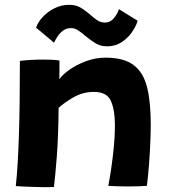

<svg xmlns="http://www.w3.org/2000/svg" viewBox="-20 -769 705 796"><path d="M203.5 6.5Q188 7 166 7Q144 7 121.5 6Q103 5.5 79 4.5Q55 3.5 45.5 2.5Q54.5 -81 58.5 -210Q62.5 -339 62.5 -516.5Q104.5 -522 160 -522Q178 -522 195.5 -521.2Q213 -520.5 226.5 -518Q226.5 -511 226.5 -485.2Q226.5 -459.5 226 -440.5Q239 -459.5 268.5 -480.2Q298 -501 337 -515.5Q376 -530 417.5 -530Q493.5 -530 534 -499.2Q574.5 -468.5 589.8 -407.2Q605 -346 605 -254Q605 -222 603.2 -179.2Q601.5 -136.5 598 -89.5Q594.5 -42.5 589 1.5Q578.5 2.5 557 3.2Q535.5 4 511.5 4Q486 4 463 3.2Q440 2.5 429 1.5Q434.5 -26.5 440.8 -68.5Q447 -110.5 451.8 -158Q456.5 -205.5 456.5 -249.5Q456.5 -312 440 -350Q423.5 -388 369 -388Q324 -388 285.2 -365.8Q246.5 -343.5 223 -322Q222 -203.5 215.5 -119.8Q209 -36 203.5 6.5ZM129.5 -654.5Q137.5 -677.5 157.5 -699Q177.5 -720.5 206 -734.8Q234.5 -749 267 -749Q296 -749 316.2 -736.2Q336.5 -723.5 353.5 -708.5Q368 -695.5 382.5 -685.5Q397 -675.5 415 -675.5Q437 -675.5 451.5 -692.8Q466 -710 473 -731L550.5 -683Q547 -667.5 531.5 -642.2Q516 -617 488.5 -597Q461 -577 422.5 -577Q395.5 -577 373.8 -591Q352 -605 333.5 -620.5Q318.5 -633.5 304 -643Q289.5 -652.5 275 -652.5Q255 -652.5 241 -641.8Q227 -631 217.8 -616.8Q208.5 -602.5 204 -592Z"/></svg>

Font: Grandstander
Style: Bold
Weight: 700
Designer: Tyler Finck
Foundry: Etcetera Type Co
Version: Version 1.200; ttfautohint (v1.8.3)